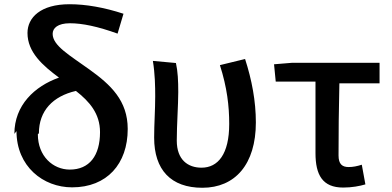

<svg xmlns="http://www.w3.org/2000/svg" viewBox="-20 -841 1853 908"><path d="M58 -221C58 -54 184 45 321 45C486 45 584 -66 584 -231C584 -365 504 -440 402 -513C309 -580 229 -625 229 -681C229 -708 253 -731 311 -731C369 -731 442 -716 536 -682L564 -776C472 -806 386 -821 309 -821C172 -821 110 -758 110 -685C110 -594 182 -531 259 -474C143 -433 48 -343 48 -208ZM164 -211C164 -317 230 -386 339 -411C403 -361 453 -304 453 -216C453 -105 403 -39 310 -39C231 -39 159 -102 159 -206Z M703 -553C713 -491 714 -433 714 -386C714 -320 709 -255 709 -190C709 -38 788 47 937 47C1092 47 1190 -64 1190 -262C1190 -363 1171 -463 1139 -562L1020 -533C1054 -427 1064 -339 1064 -255C1064 -112 1011 -48 933 -48C869 -48 816 -85 816 -176C816 -249 823 -346 823 -405C823 -458 821 -503 812 -543Z M1284 -455H1472V-117C1472 -14 1505 46 1603 46C1644 46 1681 39 1708 31L1691 -62C1669 -55 1649 -51 1629 -51C1598 -51 1581 -65 1581 -106C1581 -207 1582 -326 1585 -447H1775V-544H1361L1276 -537Z"/></svg>

Font: GenEiGothic-pro-SemiBold
Style: Regular
Weight: 500
Designer: Ryoko NISHIZUKA (kana & ideographs); Paul D. Hunt (Latin, Greek & Cyrillic); Wenlong ZHANG (bopomofo); Sandoll Communica
Foundry: Adobe Systems Incorporated; o_tamon
Version: Version 1.000.140830